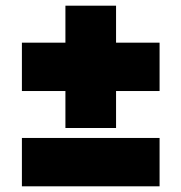

<svg xmlns="http://www.w3.org/2000/svg" viewBox="-20 -655 638 675"><path d="M210 -205V-335H57V-505H210V-635H388V-505H541V-335H388V-205ZM57 0V-170H541V0Z"/></svg>

Font: Encode Sans Expanded Black
Style: Regular
Weight: 900
Width: 7
Designer: Multiple Designers
Foundry: Impallari Type
Version: Version 3.000; ttfautohint (v1.8.3) -l 8 -r 50 -G 200 -x 14 